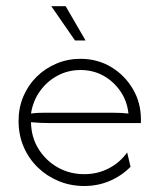

<svg xmlns="http://www.w3.org/2000/svg" viewBox="-20 -603 523 631"><path d="M256.9 8.3Q211.8 8.3 172.6 -8Q133.3 -24.3 103.8 -53.1Q74.3 -81.9 57.6 -120.8Q41 -159.7 41 -205.6Q41 -248.6 56.6 -285.8Q72.2 -322.9 100.3 -350.7Q128.5 -378.5 165.6 -394.1Q202.8 -409.7 244.4 -409.7Q300 -409.7 344.8 -383Q389.6 -356.2 416.3 -311.1Q443.1 -266 443.1 -211.1V-198.6H141Q126.4 -198.6 111.5 -199.3Q96.5 -200 81.9 -201.4Q82.6 -152.1 106.6 -113.5Q130.6 -75 169.8 -52.8Q209 -30.6 256.9 -30.6Q300.7 -30.6 337.5 -49.7Q374.3 -68.8 397.9 -102.1L409 -54.9Q380.6 -25.7 341.3 -8.7Q302.1 8.3 256.9 8.3ZM81.9 -229.9Q96.5 -231.9 111.5 -232.3Q126.4 -232.6 141 -232.6H347.2Q364.6 -232.6 377.4 -231.9Q390.3 -231.2 402.1 -229.9Q397.9 -270.8 375.7 -303.1Q353.5 -335.4 319.8 -354.2Q286.1 -372.9 244.4 -372.9Q203.5 -372.9 168.8 -354.2Q134 -335.4 111.1 -303.1Q88.2 -270.8 81.9 -229.9ZM226.4 -470.1 148.6 -582.6H195.8L261.1 -470.1Z"/></svg>

Font: Afacad Flux ExtraLight
Style: Regular
Weight: 250
Designer: Kristian Moeller
Foundry: Dicotype
Version: Version 1.100